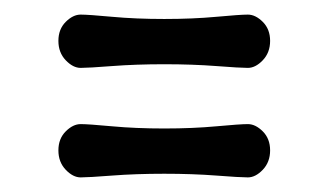

<svg xmlns="http://www.w3.org/2000/svg" viewBox="-20 -431 450 263"><path d="M133.5 -408Q166 -405 205 -405Q244 -405 276.5 -408Q309 -411 319.5 -411Q330 -411 340 -401Q350 -391 350 -375Q350 -359 340 -348.5Q330 -338 319.5 -338Q309 -338 276.5 -340.5Q244 -343 205 -343Q166 -343 133.5 -340.5Q101 -338 90.5 -338Q80 -338 70 -348.5Q60 -359 60 -375Q60 -391 70 -401Q80 -411 90.5 -411Q101 -411 133.5 -408ZM133.5 -258Q166 -255 205 -255Q244 -255 276.5 -258Q309 -261 319.5 -261Q330 -261 340 -251Q350 -241 350 -225Q350 -209 340 -198.5Q330 -188 319.5 -188Q309 -188 276.5 -190.5Q244 -193 205 -193Q166 -193 133.5 -190.5Q101 -188 90.5 -188Q80 -188 70 -198.5Q60 -209 60 -225Q60 -241 70 -251Q80 -261 90.5 -261Q101 -261 133.5 -258Z"/></svg>

Font: Macondo Swash Caps
Style: Regular
Weight: 400
Designer: John Vargas Beltran
Foundry: John Vargas Beltran
Version: Version 2.001